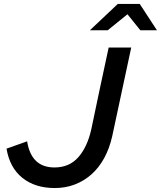

<svg xmlns="http://www.w3.org/2000/svg" viewBox="-20 -940 813 970"><path d="M13 0ZM547 -252Q533 -190 506.5 -141.5Q480 -93 442.5 -59.5Q405 -26 358 -8Q311 10 257 10Q157 10 93 -41.5Q29 -93 13 -189Q39 -198 65 -207.5Q91 -217 117 -226Q138 -94 255 -94Q330 -94 375.5 -145.5Q421 -197 441 -286Q463 -389 484.5 -492.5Q506 -596 529 -700H643Q619 -587 595 -476Q571 -365 547 -252ZM689 -787 624 -868 524 -787H434L575 -920H686L773 -787Z"/></svg>

Font: Rosa Sans Medium
Style: Italic
Weight: 500
Italic angle: -12°
Designer: Pentagram / MCKL
Foundry: Pentagram / MCKL
Version: Version 1.005;September 16, 2019;FontCreator 11.5.0.2425 64-